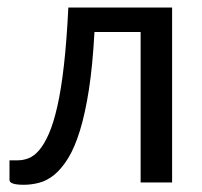

<svg xmlns="http://www.w3.org/2000/svg" viewBox="-20 -498 550 524"><path d="M449.7 -477.5V0H363.8V-410.6H237.8Q232.9 -319.8 222.7 -253.7Q212.4 -187.5 198 -141.1Q183.6 -94.7 165.8 -65.9Q147.9 -37.1 128.2 -21Q108.4 -4.9 87.2 0.7Q65.9 6.3 44.9 6.3Q5.9 6.3 5.9 -6.8V-60.5H29.3Q43.5 -60.5 58.1 -66.2Q72.8 -71.8 86.7 -87.9Q100.6 -104 113.3 -132.8Q126 -161.6 136.5 -207.8Q147 -253.9 154.5 -320.3Q162.1 -386.7 166.5 -477.5Z"/></svg>

Font: Carlito
Style: Regular
Weight: 400
Designer: Lukasz Dziedzic
Foundry: tyPoland Lukasz Dziedzic
Version: Version 1.104